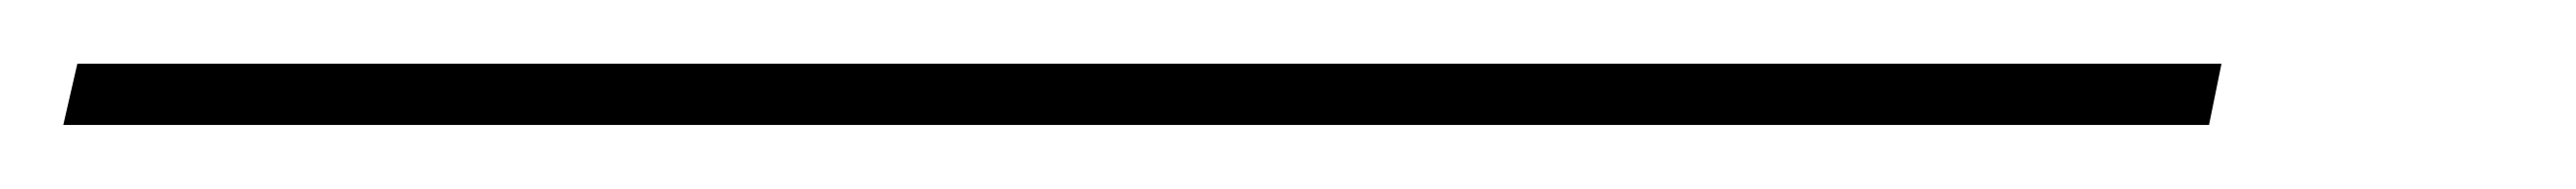

<svg xmlns="http://www.w3.org/2000/svg" viewBox="-135 108 806 59"><path d="M560.1 127.9 556.2 147H-115.2L-110.8 127.9Z"/></svg>

Font: Sinkin Sans 100 Thin Italic
Style: Regular
Weight: 100
Italic angle: -112°
Designer: Keith Bates
Foundry: K-Type
Version: Sinkin Sans (version 1.0)  by Keith Bates   •   © 2014   www